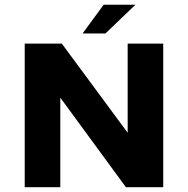

<svg xmlns="http://www.w3.org/2000/svg" viewBox="-20 -776 779 796"><path d="M541.5 -756.3H409.7L322.3 -637.2H417ZM509.3 -595.2V-225.6L236.3 -595.2H82.5V0H230V-371.1L502 0H656.7V-595.2Z"/></svg>

Font: Now Black
Style: Regular
Weight: 400
Designer: Alfredo Marco Pradil
Foundry: Alfredo Marco Pradil
Version: Version 1.200;hotconv 1.0.109;makeotfexe 2.5.65596